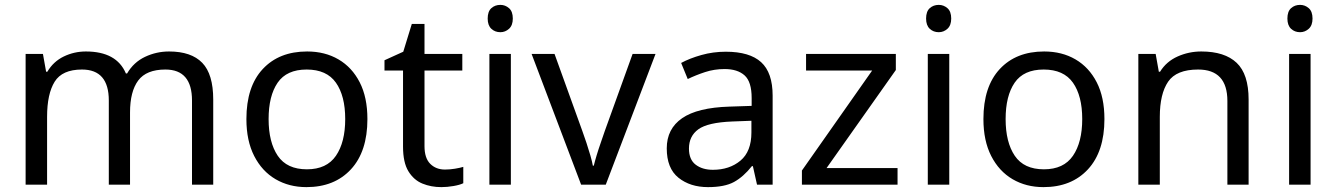

<svg xmlns="http://www.w3.org/2000/svg" viewBox="-20 -757 5477 787"><path d="M673 -546Q764 -546 809 -499.5Q854 -453 854 -349V0H767V-345Q767 -472 658 -472Q580 -472 546.5 -427Q513 -382 513 -296V0H426V-345Q426 -472 316 -472Q235 -472 204 -422Q173 -372 173 -278V0H85V-536H156L169 -463H174Q199 -505 241.5 -525.5Q284 -546 332 -546Q458 -546 496 -456H501Q528 -502 574.5 -524Q621 -546 673 -546Z M1486 -269Q1486 -136 1418.5 -63Q1351 10 1236 10Q1165 10 1109.5 -22.5Q1054 -55 1022 -117.5Q990 -180 990 -269Q990 -402 1057 -474Q1124 -546 1239 -546Q1312 -546 1367.5 -513.5Q1423 -481 1454.5 -419.5Q1486 -358 1486 -269ZM1081 -269Q1081 -174 1118.5 -118.5Q1156 -63 1238 -63Q1319 -63 1357 -118.5Q1395 -174 1395 -269Q1395 -364 1357 -418Q1319 -472 1237 -472Q1155 -472 1118 -418Q1081 -364 1081 -269Z M1804 -62Q1824 -62 1845 -65.5Q1866 -69 1879 -73V-6Q1865 1 1839 5.5Q1813 10 1789 10Q1747 10 1711.5 -4.5Q1676 -19 1654 -55Q1632 -91 1632 -156V-468H1556V-510L1633 -545L1668 -659H1720V-536H1875V-468H1720V-158Q1720 -109 1743.5 -85.5Q1767 -62 1804 -62Z M2031 -737Q2051 -737 2066.5 -723.5Q2082 -710 2082 -681Q2082 -653 2066.5 -639Q2051 -625 2031 -625Q2009 -625 1994 -639Q1979 -653 1979 -681Q1979 -710 1994 -723.5Q2009 -737 2031 -737ZM2074 -536V0H1986V-536Z M2362 0 2159 -536H2253L2367 -220Q2375 -198 2384 -171Q2393 -144 2400 -119.5Q2407 -95 2410 -78H2414Q2418 -95 2425.5 -120Q2433 -145 2442.5 -172Q2452 -199 2459 -220L2573 -536H2667L2463 0Z M2955 -545Q3053 -545 3100 -502Q3147 -459 3147 -365V0H3083L3066 -76H3062Q3027 -32 2988.5 -11Q2950 10 2882 10Q2809 10 2761 -28.5Q2713 -67 2713 -149Q2713 -229 2776 -272.5Q2839 -316 2970 -320L3061 -323V-355Q3061 -422 3032 -448Q3003 -474 2950 -474Q2908 -474 2870 -461.5Q2832 -449 2799 -433L2772 -499Q2807 -518 2855 -531.5Q2903 -545 2955 -545ZM2981 -259Q2881 -255 2842.5 -227Q2804 -199 2804 -148Q2804 -103 2831.5 -82Q2859 -61 2902 -61Q2970 -61 3015 -98.5Q3060 -136 3060 -214V-262Z M3659 0H3267V-58L3555 -468H3284V-536H3652V-470L3368 -68H3659Z M3828 -737Q3848 -737 3863.5 -723.5Q3879 -710 3879 -681Q3879 -653 3863.5 -639Q3848 -625 3828 -625Q3806 -625 3791 -639Q3776 -653 3776 -681Q3776 -710 3791 -723.5Q3806 -737 3828 -737ZM3871 -536V0H3783V-536Z M4507 -269Q4507 -136 4439.5 -63Q4372 10 4257 10Q4186 10 4130.5 -22.5Q4075 -55 4043 -117.5Q4011 -180 4011 -269Q4011 -402 4078 -474Q4145 -546 4260 -546Q4333 -546 4388.5 -513.5Q4444 -481 4475.5 -419.5Q4507 -358 4507 -269ZM4102 -269Q4102 -174 4139.5 -118.5Q4177 -63 4259 -63Q4340 -63 4378 -118.5Q4416 -174 4416 -269Q4416 -364 4378 -418Q4340 -472 4258 -472Q4176 -472 4139 -418Q4102 -364 4102 -269Z M4904 -546Q5000 -546 5049 -499.5Q5098 -453 5098 -349V0H5011V-343Q5011 -472 4891 -472Q4802 -472 4768 -422Q4734 -372 4734 -278V0H4646V-536H4717L4730 -463H4735Q4761 -505 4807 -525.5Q4853 -546 4904 -546Z M5309 -737Q5329 -737 5344.5 -723.5Q5360 -710 5360 -681Q5360 -653 5344.5 -639Q5329 -625 5309 -625Q5287 -625 5272 -639Q5257 -653 5257 -681Q5257 -710 5272 -723.5Q5287 -737 5309 -737ZM5352 -536V0H5264V-536Z"/></svg>

Font: Noto Sans Sharada
Style: Regular
Weight: 400
Designer: Monotype Design Team
Foundry: Monotype Imaging Inc.
Version: Version 2.006; ttfautohint (v1.8.4.7-5d5b)